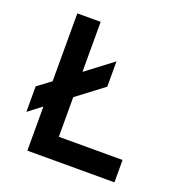

<svg xmlns="http://www.w3.org/2000/svg" viewBox="-127 -810 870 920"><g transform="rotate(20 308.0 -350.0)"><path d="M112 0V-225L44 -173V-303L112 -354V-700H231V-445L367 -548V-419L231 -316V-114H556V0Z"/></g></svg>

Font: Overpass Mono
Style: Bold
Weight: 700
Monospace: yes
Designer: Delve Withrington, Dave Bailey
Foundry: Delve Fonts LLC
Version: Version 4.000